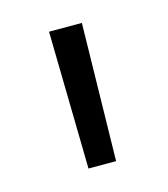

<svg xmlns="http://www.w3.org/2000/svg" viewBox="-55 -746 312 356"><g transform="rotate(-15 101.0 -568.0)"><path d="M74 -436 69 -700H132L127 -436Z"/></g></svg>

Font: Modern
Style: Small
Weight: 400
Designer: Julieta Ulanovsky
Foundry: Julieta Ulanovsky
Version: Version 8.000